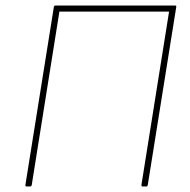

<svg xmlns="http://www.w3.org/2000/svg" viewBox="-20 -675 687 695"><path d="M76 0Q71 0 72 -6L175 -650Q176 -655 180 -655H614Q619 -655 618 -650L515 -6Q514 0 510 0H497Q491 0 492 -6L592 -633H195L95 -6Q94 0 89 0Z"/></svg>

Font: Sofia Sans Thin
Style: Italic
Weight: 250
Italic angle: -9°
Version: Version 4.100-B